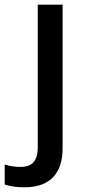

<svg xmlns="http://www.w3.org/2000/svg" viewBox="-78 -559 370 819"><path d="M26 240C141 240 189 174 189 74V-539H83V69C83 135 52 153 10 153C-17 153 -36 149 -58 143V228C-38 235 -8 240 26 240Z"/></svg>

Font: Noto Sans Gujarati Medium
Style: Regular
Weight: 500
Designer: Jelle Bosma - Monotype Design Team, Universal Thirst
Foundry: Monotype Imaging Inc.
Version: Version 2.106